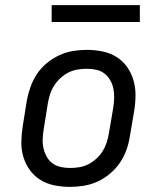

<svg xmlns="http://www.w3.org/2000/svg" viewBox="-20 -723 640 751"><path d="M254 8Q223 8 193 2Q163 -4 138.5 -19Q114 -34 97 -57.5Q80 -81 71.5 -109Q63 -137 63.5 -168Q64 -199 69 -230L85 -330Q90 -357 99.5 -383.5Q109 -410 124.5 -433.5Q140 -457 163 -476Q186 -495 212 -507Q238 -519 265.5 -523.5Q293 -528 319 -528Q350 -528 380 -522Q410 -516 434.5 -501Q459 -486 476 -462.5Q493 -439 501.5 -411Q510 -383 510 -352Q510 -321 505 -290L488 -190Q484 -163 474.5 -136.5Q465 -110 449 -86.5Q433 -63 410.5 -44Q388 -25 362 -13Q336 -1 308 3.5Q280 8 254 8ZM254 -66Q272 -66 290.5 -69Q309 -72 325.5 -80.5Q342 -89 357 -102.5Q372 -116 382 -132.5Q392 -149 397.5 -166.5Q403 -184 406 -202L423 -302Q426 -321 426.5 -340Q427 -359 423.5 -376.5Q420 -394 411 -409.5Q402 -425 388.5 -435.5Q375 -446 357 -450Q339 -454 320 -454Q302 -454 283.5 -451Q265 -448 248 -439.5Q231 -431 216.5 -417.5Q202 -404 191.5 -387.5Q181 -371 175.5 -353.5Q170 -336 167 -318L151 -218Q148 -199 147 -180Q146 -161 150 -143.5Q154 -126 162.5 -110.5Q171 -95 185 -84.5Q199 -74 217 -70Q235 -66 254 -66ZM527 -637H182V-703H527Z"/></svg>

Font: Iosevka HT Extended
Style: Italic
Weight: 400
Width: 7
Italic angle: -9°
Monospace: yes
Designer: Belleve Invis
Foundry: Belleve Invis
Version: Version 32.3.0; ttfautohint (v1.8.4)